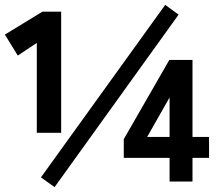

<svg xmlns="http://www.w3.org/2000/svg" viewBox="-20 -745 886 788"><path d="M131 -200V-569L53 -517L0 -603L154 -697H231V-200ZM204 23 148 -17 658 -725 713 -685ZM676 0V-97H488V-174L675 -499H770V-183H838V-97H770V0ZM584 -183H676V-345Z"/></svg>

Font: Zen Kaku Gothic New Black
Style: Regular
Weight: 900
Designer: Yoshimichi Ohira
Foundry: Positype
Version: Version 1.001